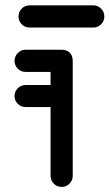

<svg xmlns="http://www.w3.org/2000/svg" viewBox="-20 -706 414 726"><path d="M77 -434Q59.5 -434 47.2 -446.2Q35 -458.5 35 -476Q35 -492.8 47.2 -505.4Q59.5 -518 77 -518H210.8Q255 -518 255 -473.8V-41.2Q255 -23.8 242.8 -11.5Q230.5 0.8 213 0.8Q195.5 0.8 183.4 -11.5Q171.2 -23.8 171.2 -41.2V-434ZM77 -301.2Q59.5 -301.2 47.2 -313.5Q35 -325.8 35 -342.5Q35 -360 47.2 -372.2Q59.5 -384.5 77 -384.5H213Q230.5 -384.5 242.8 -372.2Q255 -360 255 -342.5Q255 -325.8 242.8 -313.5Q230.5 -301.2 213 -301.2ZM332.5 -685.8Q350 -685.8 362.2 -673.5Q374.5 -661.2 374.5 -643.8Q374.5 -626.2 362.2 -614Q350 -601.8 332.5 -601.8H92Q74.5 -601.8 62.2 -614Q50 -626.2 50 -643.8Q50 -661.2 62.2 -673.5Q74.5 -685.8 92 -685.8Z"/></svg>

Font: Libertine-Super Thin
Style: Regular
Weight: 100
Designer: Bastien Sozeau
Foundry: NBR — Bastien Sozeau
Version: Version 2.003;gftools[0.9.33]